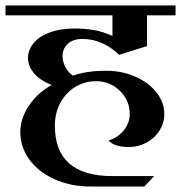

<svg xmlns="http://www.w3.org/2000/svg" viewBox="-32 -620 660 700"><path d="M42 -138Q42 -187 72.5 -233.5Q103 -280 156 -310Q114 -327 92 -353Q70 -379 70 -409Q70 -437 89.5 -461.5Q109 -486 147.5 -501Q186 -516 240 -516Q278 -516 310 -510.5Q342 -505 378 -489V-564H-12V-600H608V-564H504V-452L402 -420Q375 -447 340.5 -462.5Q306 -478 269 -478Q234 -478 215 -460Q196 -442 196 -415Q196 -396 206 -376.5Q216 -357 234 -344Q282 -362 355 -362Q413 -362 461.5 -340.5Q510 -319 538.5 -283Q567 -247 567 -204Q567 -172 549.5 -144Q532 -116 502 -100Q472 -84 438 -84Q384 -84 364 -108Q398 -118 419.5 -145Q441 -172 441 -204Q441 -254 405 -289Q369 -324 318 -324Q277 -324 242.5 -303Q208 -282 188 -245Q168 -208 168 -162Q168 22 378 22H530L494 60H298Q226 60 167 33.5Q108 7 75 -38.5Q42 -84 42 -138Z"/></svg>

Font: Arya
Style: Bold
Weight: 700
Designer: Eduardo Rodriguez Tunni, Modular Infotech
Foundry: Eduardo Rodriguez Tunni, Modular Infotech
Version: Version 1.002